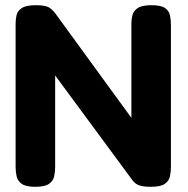

<svg xmlns="http://www.w3.org/2000/svg" viewBox="-20 -709 723 738"><path d="M115 9Q80 9 64 -2Q48 -13 44 -30.5Q40 -48 40 -68V-617Q40 -636 44 -652Q48 -668 64.5 -678.5Q81 -689 118 -689Q154 -689 168 -680.5Q182 -672 193 -657L485 -256V-617Q485 -636 489.5 -652Q494 -668 510 -678.5Q526 -689 562 -689Q599 -689 614.5 -678Q630 -667 633.5 -649.5Q637 -632 637 -613V-67Q637 -48 633 -30.5Q629 -13 613 -2Q597 9 560 9Q532 9 516.5 4Q501 -1 490 -15L192 -419V-67Q192 -48 188 -30.5Q184 -13 168 -2Q152 9 115 9Z"/></svg>

Font: Fredoka Light SemiBold
Style: Regular
Weight: 600
Version: Version 2.001